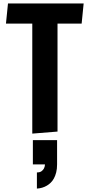

<svg xmlns="http://www.w3.org/2000/svg" viewBox="-20 -770 517 1115"><path d="M14.6 -632.8 26.4 -750H465.8L454.1 -632.8H314V-5.9L167.5 5.9V-632.8ZM311.5 43.9V184.6Q311.5 210.9 306.4 231Q301.3 251 293.2 265.9Q285.2 280.8 274.4 291Q263.7 301.3 252.9 307.6Q227.1 323.2 194.3 325.2V231.4Q211.9 231.4 221.4 224.1Q231 216.8 235.4 208Q240.7 197.8 241.2 184.6H170.9V43.9Z"/></svg>

Font: Francois One
Style: Regular
Weight: 400
Designer: Vernon Adams
Foundry: vernon adams
Version: Version 1.000